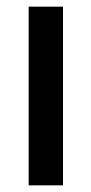

<svg xmlns="http://www.w3.org/2000/svg" viewBox="-20 -548 274 576"><path d="M169 -528V8H66V-528Z"/></svg>

Font: Repo Medium
Style: Regular
Weight: 500
Designer: Stefan Peev
Foundry: Context Ltd
Version: Version 1.502